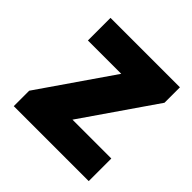

<svg xmlns="http://www.w3.org/2000/svg" viewBox="-152 -702 835 835"><g transform="rotate(45 266.0 -284.5)"><path d="M44 0V-95L275 -430H70V-569H497V-474L266 -139H505V0Z"/></g></svg>

Font: Noto Sans KR Thin Black
Style: Regular
Weight: 900
Version: Version 2.004-H2;hotconv 1.0.118;makeotfexe 2.5.65603